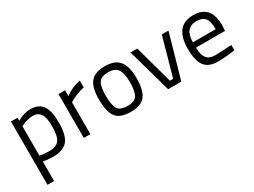

<svg xmlns="http://www.w3.org/2000/svg" viewBox="-49 -1092 2512 1896"><g transform="rotate(-30 1207.5 -144.0)"><path d="M87 222V-500H162V-465Q237 -510 311 -510Q406 -510 449 -450Q492 -390 492 -256Q492 -110 441.5 -50Q391 10 274 10Q213 10 162 -1V222ZM301 -441Q272 -441 237 -431.5Q202 -422 182 -412L162 -402V-68Q210 -57 270 -57Q352 -57 384 -102Q416 -147 416 -258Q416 -356 387 -398.5Q358 -441 301 -441Z M629 0V-500H704V-434Q781 -492 878 -510V-432Q836 -424 792.5 -406.5Q749 -389 726 -376L704 -363V0Z M1163 -510Q1275 -510 1325.5 -447.5Q1376 -385 1376 -255Q1376 -118 1330 -54Q1284 10 1163 10Q1040 10 994 -52Q948 -114 948 -257Q948 -389 997.5 -449.5Q1047 -510 1163 -510ZM1163 -57Q1246 -57 1272.5 -102Q1299 -147 1299 -255Q1299 -355 1267 -398.5Q1235 -442 1163 -442Q1084 -442 1054.5 -401.5Q1025 -361 1025 -257Q1025 -145 1052 -101Q1079 -57 1163 -57Z M1450 -500H1528L1648 -64H1685L1807 -500H1883L1741 0H1591Z M2166 -58Q2199 -58 2245 -60.5Q2291 -63 2320 -65L2349 -67L2351 -6Q2238 10 2157 10Q2048 10 2003 -52.5Q1958 -115 1958 -247Q1958 -510 2168 -510Q2269 -510 2319 -453.5Q2369 -397 2369 -276L2365 -218H2034Q2035 -136 2064.5 -97Q2094 -58 2166 -58ZM2034 -279H2294Q2294 -368 2264 -405.5Q2234 -443 2168 -443Q2034 -443 2034 -279Z"/></g></svg>

Font: TitilliumText22L Rg
Style: Regular
Weight: 400
Designer: Campivisivi
Foundry: Campivisivi
Version: 1.000